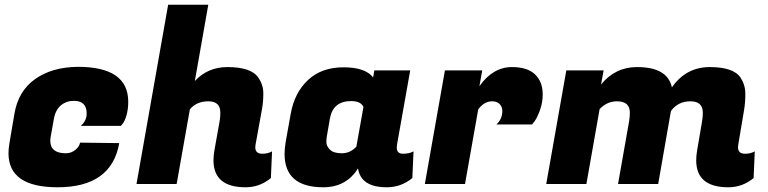

<svg xmlns="http://www.w3.org/2000/svg" viewBox="-20 -779 3253 813"><path d="M224 14Q16 14 16 -130Q16 -150 20 -173L41 -297Q57 -393 128.5 -444Q200 -495 310 -496Q523 -496 523 -348Q523 -316 515.5 -290.5Q508 -265 500 -256L492 -246H322Q347 -268 347 -298Q347 -352 293 -352Q261 -352 238 -333Q215 -314 208 -275L195 -202Q193 -192 193 -183Q193 -130 259 -130Q281 -130 298.5 -144Q316 -158 319 -175L485 -173Q452 14 224 14Z M1091 -128Q1114 -128 1132 -138L1127 -25Q1080 14 1020 14Q884 14 884 -100Q884 -120 888 -143L910 -266Q913 -284 913 -302Q913 -350 862.5 -350Q812 -350 784 -316L728 0H558L692 -759H862L805 -436Q860 -495 943 -495Q1044 -495 1074 -450Q1095 -420 1095 -383Q1095 -346 1089 -315L1062 -166Q1061 -160 1061 -155Q1061 -128 1091 -128Z M1660 -154Q1660 -128 1686.5 -128Q1713 -128 1731 -138L1726 -25Q1678 14 1618 14Q1508 14 1496 -66Q1446 14 1349 14Q1185 14 1185 -127Q1185 -151 1190 -180L1211 -297Q1227 -387 1284.5 -440.5Q1342 -494 1434.5 -494Q1527 -494 1560 -451L1565 -481H1717L1661 -166Q1660 -160 1660 -154ZM1364 -202Q1362 -193 1362 -177Q1362 -161 1377 -145.5Q1392 -130 1427.5 -130Q1463 -130 1489 -158L1519 -326Q1508 -351 1467 -351Q1390 -351 1377 -277Z M2278 -379Q2278 -345 2266.5 -313Q2255 -281 2244 -266L2233 -252H2082Q2107 -275 2107 -309Q2107 -327 2095.5 -338.5Q2084 -350 2064 -350Q2030 -350 2005 -316L1949 0H1779L1864 -481H2022L2010 -414Q2067 -495 2148 -495Q2213 -495 2245.5 -464Q2278 -433 2278 -379Z M3135 -128Q3158 -128 3176 -138L3171 -25Q3124 14 3064 14Q2928 14 2928 -100Q2928 -120 2932 -143L2953 -266Q2956 -284 2956 -302Q2956 -350 2903.5 -350Q2851 -350 2821 -309L2767 0H2597L2644 -266Q2647 -284 2647 -302Q2647 -350 2593 -350Q2550 -350 2519 -317L2463 0H2293L2378 -481H2536L2525 -421Q2585 -495 2677 -495Q2807 -495 2825 -409Q2885 -495 2985.5 -495Q3086 -495 3116 -450Q3136 -419 3136 -382Q3136 -345 3131 -315L3106 -166Q3105 -160 3105 -155Q3105 -128 3135 -128Z"/></svg>

Font: Fugaz One
Style: Regular
Weight: 400
Designer: Daniel Hernandez
Foundry: Daniel Hernandez
Version: Version 1.002